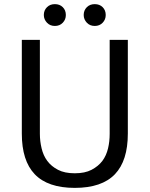

<svg xmlns="http://www.w3.org/2000/svg" viewBox="-20 -892 720 924"><path d="M382.8 -819.8Q382.8 -842.3 397.9 -857.4Q412.6 -872.1 436 -872.1Q459.5 -872.1 474.1 -857.4Q488.8 -842.8 488.8 -819.8Q488.8 -797.9 474.1 -782.7Q459.5 -767.1 436 -767.1Q412.6 -767.1 397.9 -782.7Q382.8 -798.8 382.8 -819.8ZM190.9 -819.8Q190.9 -842.3 206.1 -857.4Q220.7 -872.1 244.1 -872.1Q267.6 -872.1 282.2 -857.4Q296.9 -842.8 296.9 -819.8Q296.9 -797.9 282.2 -782.7Q267.6 -767.1 244.1 -767.1Q220.7 -767.1 206.1 -782.7Q190.9 -798.8 190.9 -819.8ZM339.8 12.2Q210 12.2 147 -53.7Q85 -118.7 85 -249V-700.2H171.9V-248Q171.9 -212.9 180.2 -178.2Q188.5 -143.1 207.5 -117.7Q227.1 -91.3 259.3 -74.7Q291 -58.1 339.8 -58.1Q388.7 -58.1 420.4 -74.7Q453.1 -91.8 472.7 -117.7Q491.7 -143.1 500 -178.2Q507.8 -210.9 507.8 -248V-700.2H595.2V-249Q595.2 -118.7 533.2 -53.7Q470.2 12.2 339.8 12.2Z"/></svg>

Font: Post Grotesk Regular
Style: Regular
Weight: 500
Version: 0.900; ttfautohint (v0.96) -l 8 -r 50 -G 200 -x 14 -w "gGD" 